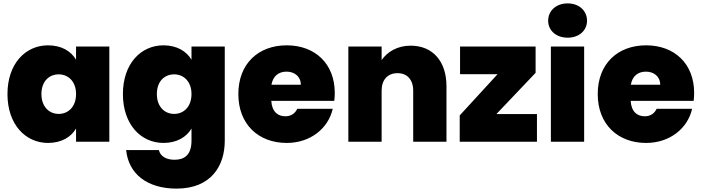

<svg xmlns="http://www.w3.org/2000/svg" viewBox="-20 -835 4133 1131"><path d="M263 -568C130 -568 24 -460 24 -281C24 -102 130 7 263 7C342 7 399 -28 428 -78V0H624V-561H428V-483C399 -533 343 -568 263 -568ZM326 -397C381 -397 428 -356 428 -281C428 -205 381 -164 326 -164C270 -164 224 -206 224 -281C224 -357 270 -397 326 -397Z M943 -568C810 -568 704 -460 704 -281C704 -102 810 7 943 7C1022 7 1079 -28 1108 -78V-6C1108 81 1063 106 1008 106C958 106 924 85 916 49H723C737 188 845 276 1020 276C1222 276 1304 144 1304 -6V-561H1108V-483C1079 -533 1022 -568 943 -568ZM1006 -397C1061 -397 1108 -356 1108 -281C1108 -205 1061 -164 1006 -164C950 -164 904 -206 904 -281C904 -357 950 -397 1006 -397Z M1952 -287C1952 -461 1835 -568 1669 -568C1501 -568 1384 -459 1384 -281C1384 -102 1503 7 1669 7C1809 7 1914 -79 1940 -194H1731C1720 -171 1699 -150 1661 -150C1617 -150 1582 -176 1578 -241H1949C1951 -256 1952 -272 1952 -287ZM1579 -336C1588 -387 1621 -413 1668 -413C1713 -413 1752 -386 1752 -336Z M2399 -566C2320 -566 2261 -529 2228 -481V-561H2032V0H2228V-301C2228 -366 2264 -404 2322 -404C2378 -404 2414 -366 2414 -301V0H2610V-327C2610 -474 2529 -566 2399 -566Z M3135 -561H2690V-398H2911L2688 -155V0H3143V-163H2904L3135 -406Z M3209 -713C3209 -657 3254 -613 3324 -613C3393 -613 3438 -657 3438 -713C3438 -770 3393 -815 3324 -815C3254 -815 3209 -770 3209 -713ZM3225 0H3421V-561H3225Z M4069 -287C4069 -461 3952 -568 3786 -568C3618 -568 3501 -459 3501 -281C3501 -102 3620 7 3786 7C3926 7 4031 -79 4057 -194H3848C3837 -171 3816 -150 3778 -150C3734 -150 3699 -176 3695 -241H4066C4068 -256 4069 -272 4069 -287ZM3696 -336C3705 -387 3738 -413 3785 -413C3830 -413 3869 -386 3869 -336Z"/></svg>

Font: Poppins STUK1
Style: Regular
Weight: 400
Designer: Jonny Pinhorn (original), Sammy Jo Hughes (modified version)
Foundry: Type Mafia
Version: Version 1.002;hotconv 1.0.109;makeotfexe 2.5.65596